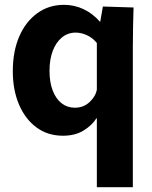

<svg xmlns="http://www.w3.org/2000/svg" viewBox="-20 -551 629 795"><path d="M381 -61H379Q363 -34 327.5 -11.5Q292 11 241 11Q178 11 131.5 -23Q85 -57 59 -117.5Q33 -178 33 -256Q33 -338 59.5 -399.5Q86 -461 134 -496Q182 -531 245 -531Q287 -531 325 -513.5Q363 -496 394 -461H395L406 -524L533 -520Q532 -487 531 -443Q530 -399 530 -355V224H381ZM290 -105Q326 -105 351 -128.5Q376 -152 381 -180V-373Q364 -394 340.5 -405Q317 -416 293 -416Q261 -416 236.5 -396Q212 -376 198.5 -340.5Q185 -305 185 -258Q185 -210 198.5 -175.5Q212 -141 235.5 -123Q259 -105 290 -105Z"/></svg>

Font: Murecho Thin SemiBold
Style: Regular
Weight: 600
Version: Version 1.010